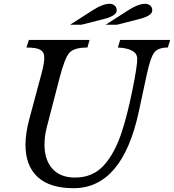

<svg xmlns="http://www.w3.org/2000/svg" viewBox="-20 -980 915 1010"><path d="M200 -599Q213 -649 213 -676Q213 -706 192 -718Q171 -730 119 -730L132 -770H451L440 -730Q369 -730 344.5 -702Q320 -674 292 -565L227 -314Q214 -265 214 -220Q214 -139 255.5 -92.5Q297 -46 375 -46Q468 -46 526.5 -110.5Q585 -175 622 -290Q651 -380 676.5 -506Q702 -632 702 -670Q702 -725 600 -730L612 -770H875L863 -730Q813 -730 792.5 -705Q772 -680 753 -592L710 -392Q623 10 367 10Q242 10 178 -49Q114 -108 114 -219Q114 -278 134 -353ZM409 -850H349L469 -927Q521 -960 556 -960Q573 -960 583.5 -950.5Q594 -941 594 -925Q594 -896 519 -878ZM596 -850H536L656 -927Q708 -960 743 -960Q760 -960 770.5 -950.5Q781 -941 781 -925Q781 -896 706 -878Z"/></svg>

Font: Libre Baskerville
Style: Italic
Weight: 400
Italic angle: -15°
Designer: Pablo Impallari, Rodrigo Fuenzalida
Foundry: Pablo Impallari, Rodrigo Fuenzalida
Version: Version 1.051;Glyphs 3.2.3 (3260)